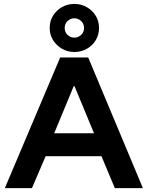

<svg xmlns="http://www.w3.org/2000/svg" viewBox="-20 -972 763 992"><path d="M5 0 290.8 -675H435.8L718.3 0H573.3L504.2 -165H215.8L145 0ZM260 -283.3H465.8L365 -526.7H360.8ZM364.2 -703.3Q329.2 -703.3 300.4 -720Q271.7 -736.7 254.2 -764.6Q236.7 -792.5 236.7 -827.5Q236.7 -863.3 254.2 -891.2Q271.7 -919.2 300.4 -935.4Q329.2 -951.7 364.2 -951.7Q399.2 -951.7 427.9 -935.4Q456.7 -919.2 474.2 -891.2Q491.7 -863.3 491.7 -827.5Q491.7 -792.5 474.6 -764.2Q457.5 -735.8 428.3 -719.6Q399.2 -703.3 364.2 -703.3ZM364.2 -777.5Q384.2 -777.5 399.2 -791.7Q414.2 -805.8 414.2 -827.5Q414.2 -849.2 399.2 -863.3Q384.2 -877.5 364.2 -877.5Q344.2 -877.5 329.2 -863.3Q314.2 -849.2 314.2 -827.5Q314.2 -805.8 329.2 -791.7Q344.2 -777.5 364.2 -777.5Z"/></svg>

Font: Funnel Display
Style: Bold
Weight: 700
Designer: NORD ID, Kristian Moeller
Foundry: Dicotype
Version: Version 1.000